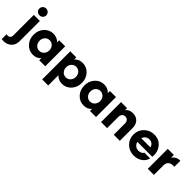

<svg xmlns="http://www.w3.org/2000/svg" viewBox="162 -2023 3503 3503"><g transform="rotate(45 1914.0 -271.0)"><path d="M144 -757Q180 -757 206 -731.5Q232 -706 232 -669Q232 -633 206 -607.5Q180 -582 144 -582H142Q105 -582 79.5 -607Q54 -632 54 -669Q54 -706 79.5 -731.5Q105 -757 142 -757ZM65 16V-515H221V9Q221 102 161.5 158.5Q102 215 12 215Q-16 215 -37 211V86Q-22 90 -8 90Q26 90 45.5 70.5Q65 51 65 16Z M564 12Q459 12 388 -65.5Q317 -143 317 -257Q317 -372 388 -449.5Q459 -527 564 -527Q614 -527 655 -507.5Q696 -488 719 -460V-515H875V0H719V-55Q665 12 564 12ZM723 -257Q723 -316 687 -354.5Q651 -393 597 -393Q543 -393 507.5 -354.5Q472 -316 472 -257Q472 -199 508 -160Q544 -121 597 -121Q650 -121 686.5 -160Q723 -199 723 -257Z M1316 -527Q1421 -527 1492 -449.5Q1563 -372 1563 -257Q1563 -143 1492 -65.5Q1421 12 1316 12Q1265 12 1224 -7.5Q1183 -27 1161 -55V210H1005V-515H1161V-460Q1183 -488 1224 -507.5Q1265 -527 1316 -527ZM1283 -393Q1229 -393 1193 -354.5Q1157 -316 1157 -257Q1157 -199 1193 -160Q1229 -121 1283 -121Q1336 -121 1372 -160Q1408 -199 1408 -257Q1408 -316 1372 -354.5Q1336 -393 1283 -393Z M1874 12Q1769 12 1698 -65.5Q1627 -143 1627 -257Q1627 -372 1698 -449.5Q1769 -527 1874 -527Q1924 -527 1965 -507.5Q2006 -488 2029 -460V-515H2185V0H2029V-55Q1975 12 1874 12ZM2033 -257Q2033 -316 1997 -354.5Q1961 -393 1907 -393Q1853 -393 1817.5 -354.5Q1782 -316 1782 -257Q1782 -199 1818 -160Q1854 -121 1907 -121Q1960 -121 1996.5 -160Q2033 -199 2033 -257Z M2471 -290V0H2315V-515H2471V-464Q2520 -527 2611 -527Q2698 -527 2748.5 -474Q2799 -421 2799 -333V0H2642V-290Q2642 -331 2619.5 -358.5Q2597 -386 2557 -386Q2517 -386 2494 -358.5Q2471 -331 2471 -290Z M3418 -164Q3395 -80 3326 -34Q3257 12 3164 12Q3053 12 2973 -65Q2893 -142 2893 -257Q2893 -373 2972.5 -450Q3052 -527 3164 -527Q3292 -527 3365 -436Q3438 -345 3424 -213H3039Q3050 -166 3084.5 -139Q3119 -112 3165 -112Q3241 -112 3270 -164ZM3164 -401Q3120 -401 3087.5 -377Q3055 -353 3042 -310H3276Q3271 -346 3241 -373.5Q3211 -401 3164 -401Z M3837 -524V-367Q3764 -376 3721 -345.5Q3678 -315 3678 -242V0H3521V-515H3678V-443Q3702 -481 3743.5 -503.5Q3785 -526 3837 -524Z"/></g></svg>

Font: Freely
Style: Bold
Weight: 700
Designer: Kris Sowersby
Foundry: Klim Type Foundry
Version: Version 1.006;hotconv 1.0.113;makeotfexe 2.5.65598;200799169